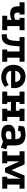

<svg xmlns="http://www.w3.org/2000/svg" viewBox="1666 -2180 540 3911"><g transform="rotate(90 1935.5 -224.0)"><path d="M383 -192Q362 -180 330.5 -170.5Q299 -161 255 -161Q205 -161 175.5 -176.5Q146 -192 131 -216.5Q116 -241 111.5 -270.5Q107 -300 108 -328V-353H25V-455H275V-353H235V-350Q235 -317 238.5 -293.5Q242 -270 256 -257Q270 -244 301 -244Q325 -244 346 -250Q367 -256 383 -265V-353H344V-455H594V-353H510V-102H594V0H300V-102H383Z M988 0V-102H1028V-353H736V-455H1237V-353H1154V-102H1237V0ZM678 9V-93Q731 -90 758 -107Q785 -124 796 -164.5Q807 -205 811 -270L818 -375H924L915 -243Q909 -156 885 -96.5Q861 -37 811 -10Q761 17 678 9Z M1750 -56Q1704 -17 1654.5 1.5Q1605 20 1557 20Q1479 20 1421 -11.5Q1363 -43 1331.5 -98.5Q1300 -154 1300 -225Q1300 -300 1330 -356Q1360 -412 1413 -443Q1466 -474 1536 -474Q1609 -474 1662.5 -445Q1716 -416 1745.5 -364.5Q1775 -313 1775 -243Q1775 -230 1773.5 -213Q1772 -196 1769 -181H1421Q1425 -147 1444 -124Q1463 -101 1492.5 -90Q1522 -79 1557 -79Q1599 -79 1638 -93Q1677 -107 1709 -132ZM1649 -265Q1649 -312 1620 -341.5Q1591 -371 1540 -371Q1494 -371 1460 -341.5Q1426 -312 1424 -265Z M1846 -454H2096V-353H2057V-279H2234V-353H2195V-454H2445V-353H2361V-102H2445V0H2195V-102H2234V-177H2057V-102H2096V0H1846V-102H1930V-353H1846Z M2861 -17Q2789 20 2717 20Q2620 20 2570 -16.5Q2520 -53 2520 -123Q2520 -266 2710 -266H2815Q2815 -324 2790.5 -351.5Q2766 -379 2730 -379Q2708 -379 2689.5 -376Q2671 -373 2653 -367L2644 -320L2539 -333L2558 -445Q2599 -459 2642.5 -466.5Q2686 -474 2735 -474Q2835 -474 2888.5 -421.5Q2942 -369 2942 -267V-104L3023 -78L2988 26ZM2713 -187Q2682 -187 2665.5 -170.5Q2649 -154 2649 -125Q2649 -72 2721 -72Q2771 -72 2815 -98V-187Z M3061 0V-102H3145V-353H3061V-455H3327L3461 -155H3432L3555 -455H3823V-353H3740V-102H3823V0H3579V-102H3619V-413L3635 -410L3490 -56H3401L3240 -405L3266 -408V-102H3305V0Z"/></g></svg>

Font: Podkova ExtraBold
Style: Regular
Weight: 800
Designer: Ilya Yudin
Foundry: Cyreal (www.cyreal.org)
Version: Version 2.103